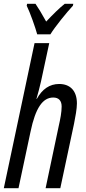

<svg xmlns="http://www.w3.org/2000/svg" viewBox="-20 -986 451 1006"><path d="M175 -806H244C266 -843 331 -923 362 -956L364 -966H319C290 -943 258 -911 222 -873C199 -915 179 -947 166 -966H122L120 -956C137 -922 166 -840 175 -806ZM0 0H77L140 -296C166 -421 204 -475 259 -475C288 -475 303 -458 303 -428C303 -398 296 -362 288 -327L219 0H296L368 -338C375 -373 383 -416 383 -444C383 -511 347 -546 290 -546C240 -546 201 -519 173 -468H171C180 -498 188 -530 195 -560L238 -760H161Z"/></svg>

Font: Noto Sans ExtraCondensed
Style: Italic
Weight: 400
Width: 2
Italic angle: -12°
Designer: Monotype Design Team
Foundry: Monotype Imaging Inc.
Version: Version 2.013